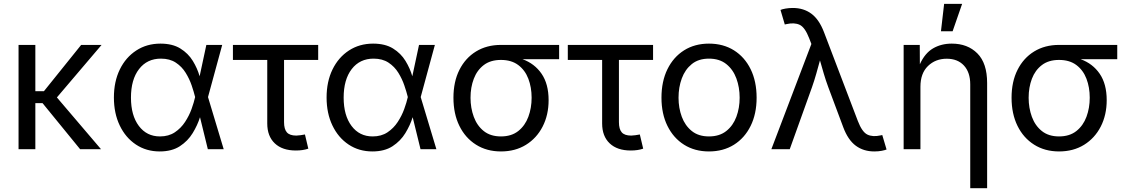

<svg xmlns="http://www.w3.org/2000/svg" viewBox="-20 -781 5888 1005"><path d="M165 -545.9V-303.7H210L404.8 -545.9H511.7L277.8 -271L508.8 0H399.4L202.6 -241.2H165V0H77.1V-545.9Z M815.9 11.7Q745.6 11.7 691.4 -24.4Q637.2 -60.5 606.7 -124.3Q576.2 -188 576.2 -270.5Q576.2 -354 607.2 -417.5Q638.2 -481 693.4 -516.8Q748.5 -552.7 819.8 -552.7Q882.8 -552.7 924.1 -527.1Q965.3 -501.5 989.3 -462.2Q1013.2 -422.9 1024.9 -381.8L1060.1 -545.9H1143.1L1068.8 -272.9L1150.9 0H1067.9L1026.9 -167.5Q1013.7 -125.5 988.5 -84.2Q963.4 -43 921.4 -15.6Q879.4 11.7 815.9 11.7ZM1001.5 -272.9 1001 -274.4Q994.6 -300.3 983.2 -334Q971.7 -367.7 951.9 -399.9Q932.1 -432.1 900.4 -453.1Q868.7 -474.1 822.3 -474.1Q750 -474.1 707.8 -419.4Q665.5 -364.7 665.5 -270Q665.5 -176.8 706.8 -121.8Q748 -66.9 817.4 -66.9Q862.8 -66.9 895 -88.4Q927.2 -109.9 948.7 -142.8Q970.2 -175.8 982.7 -210.4Q995.1 -245.1 1001 -271.5Z M1528.8 6.8Q1458 6.8 1418.5 -30.5Q1378.9 -67.9 1378.9 -134.8V-467.3H1199.2V-545.9H1645.5V-467.3H1466.8V-141.6Q1466.8 -105 1481.7 -88.1Q1496.6 -71.3 1530.8 -71.3Q1539.6 -71.3 1552.5 -73.2Q1565.4 -75.2 1576.2 -77.1L1593.8 -2.9Q1565.9 6.8 1528.8 6.8Z M1929.2 11.7Q1858.9 11.7 1804.7 -24.4Q1750.5 -60.5 1720 -124.3Q1689.5 -188 1689.5 -270.5Q1689.5 -354 1720.5 -417.5Q1751.5 -481 1806.6 -516.8Q1861.8 -552.7 1933.1 -552.7Q1996.1 -552.7 2037.4 -527.1Q2078.6 -501.5 2102.5 -462.2Q2126.5 -422.9 2138.2 -381.8L2173.3 -545.9H2256.3L2182.1 -272.9L2264.2 0H2181.2L2140.1 -167.5Q2127 -125.5 2101.8 -84.2Q2076.7 -43 2034.7 -15.6Q1992.7 11.7 1929.2 11.7ZM2114.7 -272.9 2114.3 -274.4Q2107.9 -300.3 2096.4 -334Q2085 -367.7 2065.2 -399.9Q2045.4 -432.1 2013.7 -453.1Q1981.9 -474.1 1935.5 -474.1Q1863.3 -474.1 1821 -419.4Q1778.8 -364.7 1778.8 -270Q1778.8 -176.8 1820.1 -121.8Q1861.3 -66.9 1930.7 -66.9Q1976.1 -66.9 2008.3 -88.4Q2040.5 -109.9 2062 -142.8Q2083.5 -175.8 2095.9 -210.4Q2108.4 -245.1 2114.3 -271.5Z M2602.1 11.7Q2527.8 11.7 2471.7 -23.7Q2415.5 -59.1 2384.5 -122.3Q2353.5 -185.5 2353.5 -269.5Q2353.5 -353.5 2384.8 -415.5Q2416 -477.5 2471.9 -511.7Q2527.8 -545.9 2602.1 -545.9H2906.7V-471.2H2714.8Q2778.3 -448.2 2814.9 -394.8Q2851.6 -341.3 2851.6 -256.8Q2851.6 -179.2 2820.3 -118.4Q2789.1 -57.6 2732.9 -22.9Q2676.8 11.7 2602.1 11.7ZM2602.1 -467.3Q2547.4 -467.3 2512.2 -440.4Q2477.1 -413.6 2460 -368.7Q2442.9 -323.7 2442.9 -269.5Q2442.9 -215.8 2460 -169.4Q2477.1 -123 2512.2 -95Q2547.4 -66.9 2602.1 -66.9Q2657.2 -66.9 2692.9 -95.2Q2728.5 -123.5 2745.6 -169.7Q2762.7 -215.8 2762.7 -269.5Q2762.7 -323.7 2745.6 -368.7Q2728.5 -413.6 2692.9 -440.4Q2657.2 -467.3 2602.1 -467.3Z M3281.7 6.8Q3210.9 6.8 3171.4 -30.5Q3131.8 -67.9 3131.8 -134.8V-467.3H2952.1V-545.9H3398.4V-467.3H3219.7V-141.6Q3219.7 -105 3234.6 -88.1Q3249.5 -71.3 3283.7 -71.3Q3292.5 -71.3 3305.4 -73.2Q3318.4 -75.2 3329.1 -77.1L3346.7 -2.9Q3318.8 6.8 3281.7 6.8Z M3690.9 11.7Q3616.7 11.7 3560.8 -23.4Q3504.9 -58.6 3473.6 -122.1Q3442.4 -185.5 3442.4 -269.5Q3442.4 -355 3473.6 -418.7Q3504.9 -482.4 3560.8 -517.6Q3616.7 -552.7 3690.9 -552.7Q3765.6 -552.7 3821.8 -517.6Q3877.9 -482.4 3909.2 -418.7Q3940.4 -355 3940.4 -269.5Q3940.4 -185.5 3909.2 -122.1Q3877.9 -58.6 3821.8 -23.4Q3765.6 11.7 3690.9 11.7ZM3690.9 -66.9Q3746.1 -66.9 3781.7 -95.2Q3817.4 -123.5 3834.5 -169.7Q3851.6 -215.8 3851.6 -269.5Q3851.6 -323.7 3834.5 -370.4Q3817.4 -417 3781.7 -445.6Q3746.1 -474.1 3690.9 -474.1Q3636.2 -474.1 3601.1 -445.6Q3565.9 -417 3548.8 -370.6Q3531.7 -324.2 3531.7 -269.5Q3531.7 -215.8 3548.8 -169.7Q3565.9 -123.5 3601.1 -95.2Q3636.2 -66.9 3690.9 -66.9Z M4017.6 0 4227.1 -550.8 4215.8 -580.1Q4193.4 -638.2 4165.8 -651.1Q4138.2 -664.1 4096.7 -654.8L4087.9 -652.8L4065.4 -729Q4073.7 -732.9 4091.8 -736.1Q4109.9 -739.3 4129.9 -739.3Q4186.5 -739.3 4227.1 -709.2Q4267.6 -679.2 4293 -612.8L4470.2 -147.9Q4492.2 -90.3 4520 -76.7Q4547.9 -63 4589.4 -72.3L4598.1 -74.2L4620.6 1.5Q4612.8 4.9 4595.5 8.3Q4578.1 11.7 4556.2 11.7Q4500 11.7 4459.5 -18.3Q4418.9 -48.3 4394 -114.7L4315.9 -323.7Q4302.2 -360.8 4292 -395.5Q4281.7 -430.2 4272 -464.8Q4262.7 -430.7 4252.7 -395.3Q4242.7 -359.9 4230 -323.7L4113.8 0Z M4797.9 -327.1V0H4710V-545.9H4794.4L4794.9 -444.8Q4821.3 -502.9 4864 -527.8Q4906.7 -552.7 4961.9 -552.7Q5044.9 -552.7 5095.9 -501.5Q5147 -450.2 5147 -346.7V204.1H5058.6V-339.4Q5058.6 -402.3 5025.6 -438Q4992.7 -473.6 4935.5 -473.6Q4876.5 -473.6 4837.2 -435.3Q4797.9 -397 4797.9 -327.1ZM4905.3 -617.2 4921.9 -760.7H5016.1L4966.3 -617.2Z M5523.4 11.7Q5449.2 11.7 5393.1 -23.7Q5336.9 -59.1 5305.9 -122.3Q5274.9 -185.5 5274.9 -269.5Q5274.9 -353.5 5306.2 -415.5Q5337.4 -477.5 5393.3 -511.7Q5449.2 -545.9 5523.4 -545.9H5828.1V-471.2H5636.2Q5699.7 -448.2 5736.3 -394.8Q5772.9 -341.3 5772.9 -256.8Q5772.9 -179.2 5741.7 -118.4Q5710.4 -57.6 5654.3 -22.9Q5598.1 11.7 5523.4 11.7ZM5523.4 -467.3Q5468.8 -467.3 5433.6 -440.4Q5398.4 -413.6 5381.3 -368.7Q5364.3 -323.7 5364.3 -269.5Q5364.3 -215.8 5381.3 -169.4Q5398.4 -123 5433.6 -95Q5468.8 -66.9 5523.4 -66.9Q5578.6 -66.9 5614.3 -95.2Q5649.9 -123.5 5667 -169.7Q5684.1 -215.8 5684.1 -269.5Q5684.1 -323.7 5667 -368.7Q5649.9 -413.6 5614.3 -440.4Q5578.6 -467.3 5523.4 -467.3Z"/></svg>

Font: Inter-Regular
Style: Regular
Weight: 400
Designer: Rasmus Andersson
Foundry: rsms
Version: Version 4.000;git-a52131595